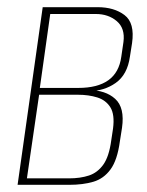

<svg xmlns="http://www.w3.org/2000/svg" viewBox="-20 -515 411 535"><path d="M29 0 99 -495H252Q298 -495 327 -473Q356 -451 348 -395L342 -357Q335 -307 302.5 -284Q270 -261 227 -261V-264Q274 -264 301 -239.5Q328 -215 320 -159L314 -121Q307 -69 288 -43Q269 -17 240 -8.5Q211 0 173 0ZM55 -18H172Q204 -18 228 -26Q252 -34 268 -56.5Q284 -79 290 -124L295 -157Q300 -196 287.5 -216Q275 -236 251 -243.5Q227 -251 197 -251H89ZM91 -270H198Q252 -270 282 -291.5Q312 -313 318 -357L324 -398Q329 -436 305.5 -456Q282 -476 247 -476H120Z"/></svg>

Font: Alumni Sans SC Thin
Style: Italic
Weight: 100
Italic angle: -8°
Designer: Robert E. Leuschke
Foundry: Robert E. Leuschke
Version: Version 1.016